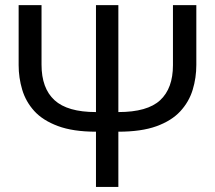

<svg xmlns="http://www.w3.org/2000/svg" viewBox="-20 -734 844 754"><path d="M751 -713.9V-479Q751 -428.2 736.6 -381.1Q722.2 -334 688 -296.9Q653.8 -259.8 594.5 -238.3Q535.2 -216.8 444.8 -216.8V0H356.9V-216.8Q267.1 -216.8 207.5 -239Q147.9 -261.2 114.5 -298.1Q81.1 -335 67.1 -382.1Q53.2 -429.2 53.2 -478V-713.9H143.1V-480Q143.1 -387.2 194.1 -340.6Q245.1 -293.9 356.9 -293.9V-713.9H444.8V-293.9Q559.1 -293.9 609.1 -340.6Q659.2 -387.2 659.2 -478V-713.9Z"/></svg>

Font: Kurinto Seri
Style: Regular
Weight: 400
Designer: Kurinto was developed by Clint Goss from a range of fonts that are compatible with the SIL Open Font License Version 1.1
Foundry: Clinton F. Goss
Version: Version 2.196; July 25, 2020